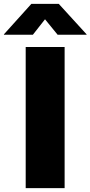

<svg xmlns="http://www.w3.org/2000/svg" viewBox="-90 -970 466 990"><path d="M243.2 -727.5V0H42.5V-727.5ZM79.6 -791H-69.8V-793L71.8 -950.2H212.9L356.4 -793V-791H207L142.1 -870.6Z"/></svg>

Font: Inter 24pt Black
Style: Regular
Weight: 900
Designer: Rasmus Andersson
Foundry: rsms
Version: Version 4.001;git-66647c0bb